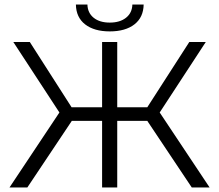

<svg xmlns="http://www.w3.org/2000/svg" viewBox="-20 -830 970 850"><path d="M632 -295H499V0H432V-295H298L101 0H22L243 -332L39 -644H112L297 -355H432V-644H499V-355H632L818 -644H891L687 -332L908 0H829ZM316 -810H367Q368 -773 394.5 -751.5Q421 -730 466 -730Q511 -730 538 -751.5Q565 -773 566 -810H616Q615 -753 575 -722Q535 -691 466 -691Q397 -691 357 -722Q317 -753 316 -810Z"/></svg>

Font: Montserrat Ace
Style: Regular
Weight: 400
Designer: Julieta Ulanovsky
Foundry: Julieta Ulanovsky
Version: Version 1